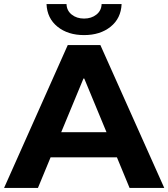

<svg xmlns="http://www.w3.org/2000/svg" viewBox="-29 -921 825 941"><path d="M544 -150H219L157 0H-9L303 -700H463L776 0H606ZM380 -536 271 -273H493L384 -536ZM199 -901H297Q298 -869 322.5 -849.5Q347 -830 383 -830Q419 -830 443.5 -849.5Q468 -869 469 -901H567Q564 -831 513 -790Q462 -749 383 -749Q304 -749 253 -790Q202 -831 199 -901Z"/></svg>

Font: CMG Sans
Style: Bold
Weight: 700
Designer: Julieta Ulanovsky
Foundry: Julieta Ulanovsky
Version: Version 7.200